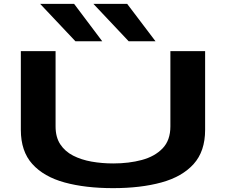

<svg xmlns="http://www.w3.org/2000/svg" viewBox="-20 -965 1171 995"><path d="M88 -292V-700H268V-310Q268 -254 292.5 -217Q317 -180 359 -158.5Q401 -137 454.5 -127.5Q508 -118 567 -118Q648 -118 715 -136Q782 -154 822.5 -196Q863 -238 863 -310V-700H1043V-292Q1043 -181 983.5 -115Q924 -49 816.5 -19.5Q709 10 566 10Q422 10 314.5 -19.5Q207 -49 147.5 -115Q88 -181 88 -292ZM647 -751 464 -945H639L786 -751ZM371 -751 188 -945H364L510 -751Z"/></svg>

Font: Georama ExtraExtended SemiBold
Style: Regular
Weight: 600
Width: 8
Designer: Jean-Baptiste Levee
Foundry: Production Type
Version: Version 1.000